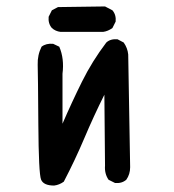

<svg xmlns="http://www.w3.org/2000/svg" viewBox="-20 -578 540 596"><path d="M148 -2Q115 -2 107.5 -20.5Q100 -39 99 -193Q98 -347 97 -377Q96 -407 109 -433Q123 -444 145 -442L164 -433Q180 -396 174 -349V-194Q203 -261 234.5 -324.5Q266 -388 310 -446Q323 -458 345 -456L364 -446Q376 -429 378 -409L384 -59Q384 -37 372 -20Q358 -8 337 -10L317 -20Q304 -39 306 -64L304 -284Q271 -218 242 -149.5Q213 -81 178 -14Q164 -4 148 -2ZM168 -479Q152 -481 141 -491Q129 -505 131 -526L141 -546L160 -556L306 -558L329 -546Q341 -532 339 -511L329 -491Q315 -481 300 -479Z"/></svg>

Font: Kosefont JP
Style: Regular
Weight: 400
Designer: Nozomi Seto 瀬戸のぞみ
Version: Version 3.00;June 19, 2020